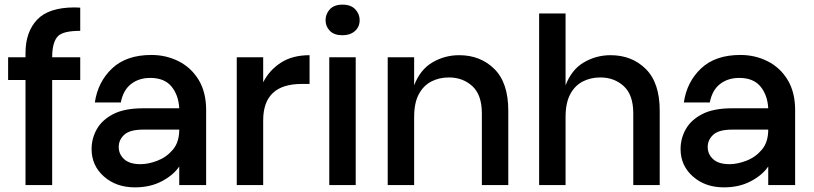

<svg xmlns="http://www.w3.org/2000/svg" viewBox="-20 -798 3512 828"><path d="M205 0H90V-453H15V-551H90V-569Q90 -660 140 -713Q190 -766 302 -766L326 -765V-665Q256 -665 232 -644Q205 -619 205 -551H326V-453H205Z M562 10Q481 10 428 -37Q375 -84 375 -155Q375 -201 397.5 -241Q420 -281 468.5 -306Q517 -331 597 -331H753Q750 -388 719.5 -425Q689 -462 628 -462Q579 -462 545 -435.5Q511 -409 501 -356H389Q402 -445 463.5 -503Q525 -561 633 -561Q697 -561 751 -533.5Q805 -506 837 -453Q869 -400 869 -323V0H753V-80Q728 -43 678 -16.5Q628 10 562 10ZM586 -90Q620 -90 659 -105Q698 -120 725.5 -152.5Q753 -185 753 -239H597Q540 -239 516 -217Q492 -195 492 -164Q492 -133 515.5 -111.5Q539 -90 586 -90Z M1115 0H1001V-551H1115V-443Q1141 -495 1191 -527.5Q1241 -560 1315 -560V-436H1281Q1115 -436 1115 -279Z M1457 -646Q1421 -646 1402.5 -665Q1384 -684 1384 -711Q1384 -738 1402.5 -758Q1421 -778 1457 -778Q1493 -778 1512 -758Q1531 -738 1531 -711Q1531 -682 1510.5 -664Q1490 -646 1457 -646ZM1514 0H1400V-551H1514Z M2172 0H2058V-309Q2058 -389 2017 -426.5Q1976 -464 1916 -464Q1874 -464 1840 -446.5Q1806 -429 1786 -391.5Q1766 -354 1766 -293V0H1652V-551H1766V-430Q1792 -498 1845 -529Q1898 -560 1960 -560Q2052 -560 2112 -500.5Q2172 -441 2172 -321Z M2825 0H2711V-309Q2711 -389 2670 -426.5Q2629 -464 2569 -464Q2527 -464 2493 -446.5Q2459 -429 2439 -391.5Q2419 -354 2419 -293V0H2305V-740H2419V-430Q2445 -498 2498 -529Q2551 -560 2613 -560Q2705 -560 2765 -500.5Q2825 -441 2825 -321Z M3102 10Q3021 10 2968 -37Q2915 -84 2915 -155Q2915 -201 2937.5 -241Q2960 -281 3008.5 -306Q3057 -331 3137 -331H3293Q3290 -388 3259.5 -425Q3229 -462 3168 -462Q3119 -462 3085 -435.5Q3051 -409 3041 -356H2929Q2942 -445 3003.5 -503Q3065 -561 3173 -561Q3237 -561 3291 -533.5Q3345 -506 3377 -453Q3409 -400 3409 -323V0H3293V-80Q3268 -43 3218 -16.5Q3168 10 3102 10ZM3126 -90Q3160 -90 3199 -105Q3238 -120 3265.5 -152.5Q3293 -185 3293 -239H3137Q3080 -239 3056 -217Q3032 -195 3032 -164Q3032 -133 3055.5 -111.5Q3079 -90 3126 -90Z"/></svg>

Font: Ulagadi Sans Medium
Style: Regular
Weight: 500
Designer: Ninad Kale (Devanagari), Jonny Pinhorn (Latin)
Foundry: Indian Type Foundry
Version: Version 3.01;March 29, 2020;FontCreator 12.0.0.2522 64-bit; 